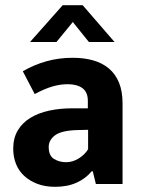

<svg xmlns="http://www.w3.org/2000/svg" viewBox="-20 -710 546 741"><path d="M68 -435Q111 -460 159 -473.5Q207 -487 261 -487Q304 -487 339.5 -477Q375 -467 400.5 -445.5Q426 -424 439.5 -390.5Q453 -357 453 -310V0H350L338 -49H334Q311 -21 275.5 -5Q240 11 193 11Q154 11 124 -0.5Q94 -12 73 -31.5Q52 -51 41.5 -78Q31 -105 31 -136Q31 -177 48.5 -206.5Q66 -236 97 -255Q128 -274 169.5 -283Q211 -292 259 -292H319V-321Q319 -354 298.5 -369.5Q278 -385 241 -385Q212 -385 181.5 -376Q151 -367 114 -347ZM320 -209 277 -208Q216 -206 192 -187.5Q168 -169 168 -143Q168 -109 188.5 -96.5Q209 -84 235 -84Q261 -84 284.5 -99Q308 -114 320 -134ZM422 -548H323L261 -625L198 -548H96L222 -690H299Z"/></svg>

Font: Mukta Vaani
Style: Bold
Weight: 700
Designer: Noopur Datye, Girish Dalvi, Yashodeep Gholap, Pallavi Karambelkar
Foundry: Ek Type
Version: Version 2.538;PS 1.000;hotconv 16.6.51;makeotf.lib2.5.65220;